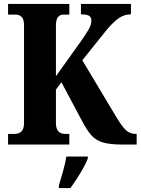

<svg xmlns="http://www.w3.org/2000/svg" viewBox="-20 -734 714 975"><path d="M21 0V-54H56Q75 -54 88.5 -66Q102 -78 102 -110V-605Q102 -636 90 -648Q78 -660 60 -660H21V-714H332V-660H303Q285 -660 274.5 -647.5Q264 -635 264 -603V-347L392 -526Q417 -562 430.5 -585Q444 -608 444 -631Q444 -647 432 -654Q420 -661 391 -661V-714H645V-661Q607 -661 576 -636.5Q545 -612 515 -574L398 -428L571 -139Q599 -92 619.5 -73Q640 -54 669 -54H674V0H601Q539 0 503 -10.5Q467 -21 444 -47Q421 -73 397 -119L292 -316L264 -279V-111Q264 -79 277 -66.5Q290 -54 309 -54H332V0ZM279 208Q288 178 300 136Q312 94 317 61H426V71Q418 92 403 119Q388 146 370.5 173Q353 200 338 221H279Z"/></svg>

Font: Noto Serif Bengali Condensed ExtraBold
Style: Regular
Weight: 800
Width: 3
Designer: Juan Bruce, Universal Thirst, Indian Type Foundry and the Monotype Design Team.
Foundry: Monotype Imaging Inc.
Version: Version 2.003; ttfautohint (v1.8.4.7-5d5b)